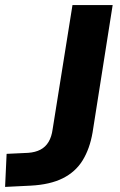

<svg xmlns="http://www.w3.org/2000/svg" viewBox="-52 -725 470 755"><path d="M-32 10 -26 -120 59 -124Q87 -126 107 -136.5Q127 -147 139 -167Q151 -187 155 -217L233 -705H391L312 -204Q301 -140 273 -94.5Q245 -49 195 -24Q145 1 69 5Z"/></svg>

Font: Nunito Sans 10pt ExtraBold
Style: Italic
Weight: 800
Italic angle: -9°
Designer: Vernon Adams
Foundry: Vernon Adams
Version: Version 3.101;gftools[0.9.27]